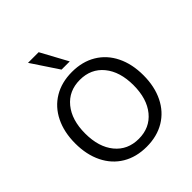

<svg xmlns="http://www.w3.org/2000/svg" viewBox="-197 -814 943 943"><g transform="rotate(-45 275.0 -342.0)"><path d="M38 -250Q38 -328 67 -387Q96 -446 149.5 -478Q203 -510 275 -510Q347 -510 400.5 -478Q454 -446 483 -387Q512 -328 512 -250Q512 -172 483 -113Q454 -54 400.5 -22Q347 10 275 10Q203 10 149.5 -22Q96 -54 67 -113Q38 -172 38 -250ZM443 -250Q443 -344 397.5 -399.5Q352 -455 275 -455Q198 -455 152.5 -399.5Q107 -344 107 -250Q107 -156 152.5 -100.5Q198 -45 275 -45Q352 -45 397.5 -100.5Q443 -156 443 -250ZM154 -694H228L304 -554H247Z"/></g></svg>

Font: Sarabun Light
Style: Regular
Weight: 300
Designer: Suppakit Chalermlarp | Katatrad Co.,Ltd.
Foundry: Cadson Demak Co.,Ltd.
Version: Version 1.000; ttfautohint (v1.6)